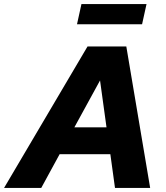

<svg xmlns="http://www.w3.org/2000/svg" viewBox="-74 -930 821 950"><path d="M-54 0 359 -700H551L669 0H495L472 -167H221L130 0ZM294 -300H453L421 -532ZM307 -810 329 -910H651L629 -810Z"/></svg>

Font: Red Hat Text
Style: Bold Italic
Weight: 700
Italic angle: -12°
Designer: Pentagram, MCKL
Foundry: Pentagram, MCKL
Version: Version 1.023; ttfautohint (v1.8.3)